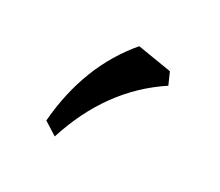

<svg xmlns="http://www.w3.org/2000/svg" viewBox="-50 -945 372 324"><g transform="rotate(20 135.5 -783.0)"><path d="M71.3 -687 48.8 -707.5Q77.1 -815.9 153.3 -878.9L216.3 -856.9L222.2 -833Q126 -791.5 71.3 -687Z"/></g></svg>

Font: Kelvinch
Style: Italic
Weight: 400
Italic angle: -10°
Designer: Paul James Miller
Foundry: High-Logic / Made with FontCreator
Version: Version 3.40;July 22, 2017;FontCreator 11.0.0.2388 64-bit